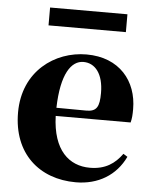

<svg xmlns="http://www.w3.org/2000/svg" viewBox="-54 -806 695 868"><g transform="rotate(5 293.0 -371.5)"><path d="M489 -760H138V-679H489ZM206 -311C210 -466 255 -528 310 -528C363 -528 401 -482 401 -395C401 -333 389 -310 342 -310ZM526 -130C493 -84 450 -54 380 -54C286 -54 211 -118 206 -274H546C551 -293 552 -310 552 -335C552 -462 471 -563 321 -563C178 -563 35 -463 35 -275C35 -88 157 17 322 17C424 17 504 -32 545 -118Z"/></g></svg>

Font: Noto Serif TC Black
Style: Regular
Weight: 900
Version: Version 1.001;PS 1.001;hotconv 16.6.54;makeotf.lib2.5.65590